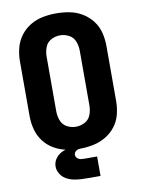

<svg xmlns="http://www.w3.org/2000/svg" viewBox="-98 -809 773 1049"><g transform="rotate(-10 288.0 -284.5)"><path d="M288 8Q325 8 362 0.5Q399 -7 431.5 -26Q464 -45 487 -75Q510 -105 519 -141.5Q528 -178 528 -215V-520Q528 -557 519 -593.5Q510 -630 487 -660Q464 -690 431.5 -709.5Q399 -729 362 -736Q325 -743 288 -743Q251 -743 214 -736Q177 -729 144.5 -709.5Q112 -690 89.5 -660Q67 -630 57.5 -593.5Q48 -557 48 -520V-215Q48 -178 57.5 -141.5Q67 -105 89.5 -75Q112 -45 144.5 -26Q177 -7 214 0.5Q251 8 288 8ZM288 -114Q262 -114 238.5 -126.5Q215 -139 205.5 -164Q196 -189 196 -215V-520Q196 -546 205.5 -571Q215 -596 238.5 -608.5Q262 -621 288 -621Q314 -621 337.5 -608.5Q361 -596 370.5 -571Q380 -546 380 -520V-215Q380 -189 370.5 -164Q361 -139 337.5 -126.5Q314 -114 288 -114ZM310 174H311Q311 174 311 174Q311 174 312 174H373V66H313Q312 66 311 66Q310 66 309 66Q298 66 286 65Q274 64 264.5 56Q255 48 255 36Q255 24 265.5 16Q276 8 288 8V-9Q264 -9 239.5 -6.5Q215 -4 192.5 6Q170 16 155 36Q140 56 140 81Q140 102 152 121.5Q164 141 183 152Q202 163 223.5 167.5Q245 172 266.5 173Q288 174 310 174Z"/></g></svg>

Font: Iosevka Sparkle Heavy
Style: Regular
Weight: 900
Designer: Belleve Invis
Foundry: Belleve Invis
Version: Version 4.5.0; ttfautohint (v1.8.3)